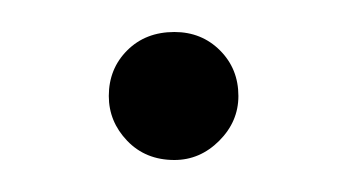

<svg xmlns="http://www.w3.org/2000/svg" viewBox="-20 -360 217 120"><path d="M129 -300Q129 -284 117 -272Q105 -260 89 -260Q71 -260 59.5 -272Q48 -284 48 -300Q48 -317 59.5 -328.5Q71 -340 89 -340Q106 -340 117.5 -328.5Q129 -317 129 -300Z"/></svg>

Font: Dosis
Style: Regular
Weight: 400
Designer: Edgar Tolentino, Pablo Impallari, Igino Marini
Foundry: Edgar Tolentino, Pablo Impallari, Igino Marini
Version: Version 1.007;Glyphs 3.1.1 (3134)